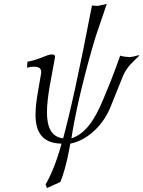

<svg xmlns="http://www.w3.org/2000/svg" viewBox="-20 -718 726 973"><path d="M300 -17C239 -24 218 -75 218 -149C218 -185 223 -226 230 -271L259 -429C260 -438 254 -442 244 -442C214 -442 193 -420 119 -405L117 -375C133 -379 142 -380 152 -380C166 -380 189 -378 189 -353C189 -350 189 -347 188 -344L174 -263C166 -218 160 -175 160 -138C160 -52 191 8 292 10C263 116 231 183 211 217L218 235L286 204C317 129 335 17 336 10C432 -9 506 -93 538 -171L603 -332C623 -380 652 -402 686 -436L681 -438C658 -431 646 -429 632 -429C625 -429 598 -432 589 -436C580 -409 554 -339 540 -304L505 -219C460 -108 411 -39 342 -17C372 -219 451 -491 468 -542L521 -698L475 -688L446 -690C381 -352 336 -150 300 -17Z"/></svg>

Font: Libertinus Serif
Style: Italic
Weight: 400
Italic angle: -12°
Designer: Philipp H. Poll, Khaled Hosny
Foundry: Caleb Maclennan
Version: Version 7.050;RELEASE